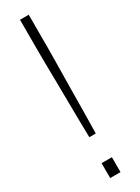

<svg xmlns="http://www.w3.org/2000/svg" viewBox="-189 -707 529 725"><g transform="rotate(-30 75.0 -344.0)"><path d="M61 -173Q60 -210 59.5 -253Q59 -296 58.5 -339.5Q58 -383 57.5 -422.5Q57 -462 56.5 -493Q56 -524 56 -541V-688H94V-541Q94 -524 93.5 -493Q93 -462 92.5 -422.5Q92 -383 91.5 -339.5Q91 -296 90.5 -253Q90 -210 89 -173ZM52 0V-65H97V0Z"/></g></svg>

Font: Saira UltraCondensed Thin
Style: Regular
Weight: 250
Width: 1
Designer: Hector Gatti with collaboration of the Omnibus-Type team
Foundry: Omnibus-Type
Version: Version 1.101